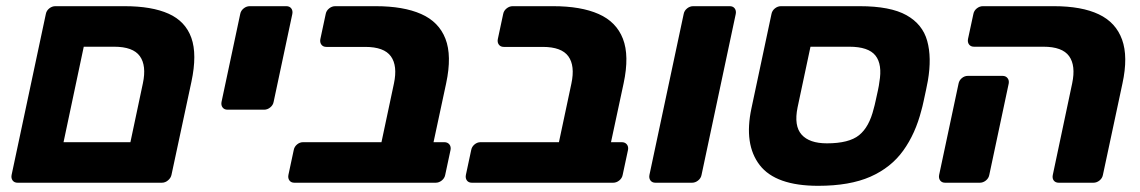

<svg xmlns="http://www.w3.org/2000/svg" viewBox="-20 -591 3686 621"><path d="M37 0Q26.4 0 20.9 -7.2Q15.5 -14.5 17.5 -25.1L128.3 -545.9Q130.3 -556.5 139.3 -563.8Q148.4 -571 159 -571H382.9Q471 -571 525.4 -546.6Q579.9 -522.1 598.9 -468.6Q618 -415 599.1 -326.4L534.7 -25.7Q532.7 -15.7 523.7 -7.9Q514.6 0 503.4 0ZM185.5 -131.1H401.8L442.1 -321.4Q454.3 -378.9 432.3 -409.4Q410.3 -439.9 349.2 -439.9H250.9Z M716 -236.2Q705.4 -236.2 699.9 -243.5Q694.5 -250.7 696.5 -261.4L757 -545.9Q759 -556.5 768.1 -563.8Q777.1 -571 787.8 -571H906Q916.6 -571 922.1 -563.8Q927.5 -556.5 925.5 -545.9L865 -261.4Q863 -250.7 853.9 -243.5Q844.9 -236.2 834.2 -236.2Z M932.3 0Q921.6 0 916.2 -7.2Q910.8 -14.5 912.8 -25.1L930.1 -106Q932.1 -116.6 940.9 -123.9Q949.6 -131.1 960.2 -131.1H1213.8L1254.1 -320.8Q1266.3 -378.3 1244.3 -408.8Q1222.3 -439.3 1161.3 -439.3H1035.6Q1025 -439.3 1019.6 -446.5Q1014.1 -453.8 1016.1 -464.4L1033.5 -545.9Q1035.5 -556.5 1044.6 -563.8Q1053.6 -571 1064.3 -571H1194.9Q1284.9 -571 1342.1 -545.7Q1399.4 -520.5 1420.7 -465.7Q1442.1 -410.9 1423 -321.4L1382.2 -131.1H1417.1Q1427.7 -131.1 1433.5 -123.9Q1439.2 -116.6 1437.2 -106L1419.9 -25.1Q1417.9 -14.5 1408.8 -7.2Q1399.7 0 1389.1 0Z M1506.3 0Q1495.6 0 1490.2 -7.2Q1484.8 -14.5 1486.8 -25.1L1504.1 -106Q1506.1 -116.6 1514.9 -123.9Q1523.6 -131.1 1534.2 -131.1H1787.8L1828.1 -320.8Q1840.3 -378.3 1818.3 -408.8Q1796.3 -439.3 1735.3 -439.3H1609.6Q1599 -439.3 1593.6 -446.5Q1588.1 -453.8 1590.1 -464.4L1607.5 -545.9Q1609.5 -556.5 1618.6 -563.8Q1627.6 -571 1638.3 -571H1768.9Q1858.9 -571 1916.1 -545.7Q1973.4 -520.5 1994.7 -465.7Q2016.1 -410.9 1997 -321.4L1956.2 -131.1H1991.1Q2001.7 -131.1 2007.5 -123.9Q2013.2 -116.6 2011.2 -106L1993.9 -25.1Q1991.9 -14.5 1982.8 -7.2Q1973.7 0 1963.1 0Z M2100 0Q2089.4 0 2083.9 -7.2Q2078.5 -14.5 2080.5 -25.1L2191.3 -545.9Q2193.3 -556.5 2202.3 -563.8Q2211.4 -571 2222 -571H2340.2Q2350.9 -571 2356.3 -563.8Q2361.7 -556.5 2359.7 -545.9L2249 -25.1Q2247 -14.5 2237.9 -7.2Q2228.9 0 2218.2 0Z M2626.4 10Q2488.9 10 2437.2 -57Q2385.5 -124 2410.5 -240.9L2475.3 -545.9Q2477.3 -556.5 2486.3 -563.8Q2495.4 -571 2506 -571H2760.4Q2859.7 -571 2911.8 -541.9Q2963.9 -512.8 2978.9 -458.9Q2993.9 -405 2981.1 -330.1Q2979.5 -320.1 2975.4 -301.3Q2971.4 -282.5 2967.3 -263.6Q2963.2 -244.6 2960.2 -234.6Q2941 -158.9 2901.4 -103.9Q2861.9 -48.9 2795.1 -19.4Q2728.2 10 2626.4 10ZM2654.6 -127.4Q2725.9 -127.4 2758.6 -153.8Q2791.4 -180.2 2805.9 -239.6Q2808.9 -249.6 2812.4 -266.2Q2816 -282.9 2819.6 -299Q2823.1 -315.1 2824.1 -325.1Q2834.3 -382.6 2811.6 -411.3Q2788.9 -439.9 2726.8 -439.9H2601.4L2559.6 -243.4Q2547.5 -184 2572.6 -155.7Q2597.7 -127.4 2654.6 -127.4Z M3404.5 0Q3393.9 0 3388.4 -6.9Q3383 -13.9 3385 -24.5L3447.8 -321.4Q3459.9 -378.9 3437.9 -409.4Q3415.9 -439.9 3354.9 -439.9H3130.4Q3119.8 -439.9 3114.3 -447.1Q3108.9 -454.4 3110.9 -465L3128.3 -545.9Q3130.3 -556.5 3139.3 -563.8Q3148.4 -571 3159 -571H3388.5Q3478.5 -571 3533.9 -544.7Q3589.2 -518.4 3609.2 -462.9Q3629.2 -407.5 3610.4 -320.8L3547.2 -25.1Q3545.2 -14.5 3536.2 -7.2Q3527.1 0 3516.5 0ZM3037 0Q3026.4 0 3020.9 -7.2Q3015.5 -14.5 3017.5 -25.1L3080.3 -320.5Q3082.3 -331.1 3091 -338.4Q3099.8 -345.6 3110.4 -345.6H3222.4Q3233 -345.6 3238.7 -338.4Q3244.5 -331.1 3242.5 -320.5L3179.7 -25.1Q3177.7 -14.5 3168.7 -7.2Q3159.6 0 3149 0Z"/></svg>

Font: Rubik Light
Style: Italic
Weight: 300
Italic angle: -12°
Designer: Hubert and Fischer
Foundry: Hubert and Fischer
Version: Version 2.300;gftools[0.9.30]